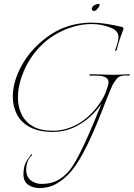

<svg xmlns="http://www.w3.org/2000/svg" viewBox="-20 -658 679 975"><path d="M180 297Q148 297 123.5 280.5Q99 264 99 226Q99 210 103 190.5Q107 171 120 152L136 129Q141 123 142.5 124.5Q144 126 142 130Q130 142 125 152Q118 166 115.5 179Q113 192 113 203Q113 240 136.5 258Q160 276 191 276Q236 276 269 259.5Q302 243 328 213Q348 190 370 149.5Q392 109 414.5 60Q437 11 458 -39.5Q479 -90 496 -133Q476 -101 439.5 -67Q403 -33 354.5 -10.5Q306 12 249 12Q178 12 132.5 -12Q87 -36 66 -77Q45 -118 45 -167Q45 -235 81 -308Q117 -381 180 -438Q242 -494 307.5 -518.5Q373 -543 445 -543Q481 -543 519 -537Q557 -531 596 -522Q607 -520 607 -513Q607 -511 606.5 -509Q606 -507 605 -505Q599 -490 594 -475.5Q589 -461 584 -446L572 -403Q571 -401 567 -400.5Q563 -400 564 -403Q568 -410 574 -430.5Q580 -451 581 -461Q584 -482 573.5 -495.5Q563 -509 546 -516Q498 -536 446 -536Q398 -536 349.5 -521.5Q301 -507 259 -481.5Q217 -456 186 -424Q132 -369 101.5 -298Q71 -227 71 -163Q71 -116 89.5 -77.5Q108 -39 147 -16.5Q186 6 249 6Q313 6 374.5 -28Q436 -62 484 -130Q494 -143 506.5 -166.5Q519 -190 529 -226Q530 -230 530.5 -233.5Q531 -237 531 -241Q531 -252 523 -260Q515 -268 495 -272Q479 -274 462.5 -274Q446 -274 436 -274Q432 -274 434 -277.5Q436 -281 439 -281Q448 -281 465.5 -280.5Q483 -280 502 -279.5Q521 -279 535.5 -278.5Q550 -278 552 -278Q573 -278 596.5 -279.5Q620 -281 638 -281Q640 -281 638.5 -277.5Q637 -274 635 -274Q631 -274 627 -274.5Q623 -275 618 -275Q606 -275 593.5 -271.5Q581 -268 571 -256Q566 -250 558.5 -238.5Q551 -227 543 -207Q524 -162 501.5 -104Q479 -46 453 14Q427 74 398 127Q369 180 337 217Q306 252 267.5 274.5Q229 297 180 297ZM458 -602Q452 -602 448 -607Q444 -612 447 -616Q449 -627 460.5 -632.5Q472 -638 479 -638Q486 -638 486 -634Q486 -627 480 -619.5Q474 -612 469 -607Q462 -602 458 -602Z"/></svg>

Font: Explora
Style: Regular
Weight: 400
Designer: Robert E. Leuschke
Foundry: Robert E. Leuschke
Version: Version 1.010